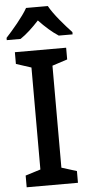

<svg xmlns="http://www.w3.org/2000/svg" viewBox="-64 -976 472 1011"><g transform="rotate(-5 172.0 -470.5)"><path d="M229 -941H114C89 -896 33 -831 -2 -793V-781H71C104 -803 137 -834 170 -870C204 -834 240 -802 273 -781H346V-793C311 -830 253 -896 229 -941ZM306 0V-62L226 -87V-626L306 -652V-714H35V-652L115 -626V-87L35 -62V0Z"/></g></svg>

Font: Noto Sans Thai Medium
Style: Regular
Weight: 500
Designer: Monotype Design Team
Foundry: Monotype Imaging Inc.
Version: Version 1.901